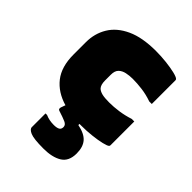

<svg xmlns="http://www.w3.org/2000/svg" viewBox="-231 -688 1063 1063"><g transform="rotate(45 300.0 -156.5)"><path d="M359 -568Q400 -568 440 -563.5Q480 -559 509.5 -552Q539 -545 547 -537Q550 -534 550 -529V-344H530Q490 -358 451 -363Q412 -368 377 -368Q352 -368 328.5 -363Q305 -358 290 -343.5Q275 -329 275 -298V-253Q275 -218 290 -203Q301 -193 320.5 -188Q340 -183 377 -183Q412 -183 451 -188.5Q490 -194 530 -207H550V-21Q550 -16 547 -13Q540 -6 510.5 1Q481 8 440.5 12.5Q400 17 359 17Q352 17 345 17V26Q401 37 425.5 65Q450 93 450 144Q450 205 409.5 230Q369 255 300 255Q224 255 197.5 243.5Q171 232 171 216V109H183Q212 122 248 122Q271 122 283 115.5Q295 109 295 92Q295 75 274.5 66Q254 57 216 45Q207 42 206.5 35.5Q206 29 208 24Q211 17 217 -1Q138 -24 94 -80Q50 -136 50 -231V-328Q50 -396 83 -450.5Q116 -505 184.5 -536.5Q253 -568 359 -568Z"/></g></svg>

Font: Recursive Mn Lnr St XBk
Style: Regular
Weight: 1000
Monospace: yes
Version: Version 1.079;hotconv 1.0.112;makeotfexe 2.5.65598; ttfautoh